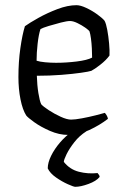

<svg xmlns="http://www.w3.org/2000/svg" viewBox="-20 -520 475 740"><path d="M243 0Q208 0 172.5 -15.5Q137 -31 112 -49Q87 -67 81 -75Q67 -97 59 -137Q51 -177 51 -223Q51 -282 58.5 -334.5Q66 -387 76 -419Q94 -432 128 -451Q162 -470 201.5 -485Q241 -500 275 -500Q290 -500 312.5 -489.5Q335 -479 355 -464.5Q375 -450 383 -440Q389 -429 393.5 -404.5Q398 -380 400.5 -352.5Q403 -325 402 -306Q389 -288 366.5 -270.5Q344 -253 332 -247Q323 -244 292 -239.5Q261 -235 216.5 -231.5Q172 -228 122 -228Q123 -192 128 -161Q133 -130 139 -118Q147 -109 168.5 -95Q190 -81 214 -70Q238 -59 254 -59Q269 -59 296 -64Q323 -69 348.5 -75.5Q374 -82 384 -85Q387 -82 391 -75.5Q395 -69 396 -62Q365 -38 324.5 -19Q284 0 243 0ZM196 -278Q235 -278 275.5 -283Q316 -288 335 -298Q335 -313 334 -333.5Q333 -354 330.5 -372Q328 -390 325 -399Q322 -404 308.5 -413.5Q295 -423 278.5 -431Q262 -439 250 -439Q238 -439 214.5 -433Q191 -427 168 -420Q145 -413 136 -408Q129 -387 125 -351.5Q121 -316 121 -286Q133 -282 154 -280Q175 -278 196 -278ZM270 200Q264 200 241.5 190Q219 180 196 164Q173 148 164 129Q164 107 177 80.5Q190 54 211.5 29Q233 4 259 -14H313Q286 3 266.5 28Q247 53 236.5 74.5Q226 96 226 104Q249 133 284 142Q319 151 356 147Q358 150 361 153.5Q364 157 364 162Q351 178 321 189Q291 200 270 200Z"/></svg>

Font: Texturina 72pt Light
Style: Regular
Weight: 300
Designer: Guillermo Torres Carreño
Foundry: Omnibus-Type
Version: Version 1.002; ttfautohint (v1.8.3)